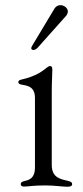

<svg xmlns="http://www.w3.org/2000/svg" viewBox="-20 -705 317 730"><path d="M71.7 4.3C89.8 4.3 103.3 0 151.3 0C189.3 0 217.3 5 236.5 5C248.2 5 254.3 2.1 254.3 -5C254.3 -11.4 250.4 -14.2 239.3 -17C212 -23.8 177.2 -28.1 176.8 -76.7V-361.5C176.8 -394.9 179 -421.2 179 -440.3C179 -451.7 175.4 -453.8 169.7 -453.8C166.2 -453.8 162.6 -451.3 157.3 -447.4C143.8 -436.8 120 -415.5 59.7 -402C53.6 -400.9 49.7 -397.4 49.7 -392.8C49.7 -387.4 54.3 -384.9 60.7 -383.5C78.8 -379.6 112.9 -379.3 112.9 -333.1V-67.8C112.6 -23.1 86.6 -20.2 69.6 -15.6C63.6 -13.8 58.9 -11.4 58.9 -5C58.9 2.1 64.3 4.3 71.7 4.3ZM98.7 -522C98.7 -517.8 102.3 -514.9 106.5 -514.9C111.5 -514.9 117.9 -517.8 123.6 -524.1L230.8 -644.2C235.8 -649.9 237.9 -656.2 237.9 -661.2C237.9 -674.7 223.7 -685.4 209.5 -685.4C201 -685.4 192.5 -681.1 186.8 -671.9L101.6 -529.8C99.8 -526.6 99.1 -524.1 98.7 -522Z"/></svg>

Font: Margiela Serif Light
Style: Regular
Weight: 300
Designer: Andreas Faust, Stefan Endress
Version: Version 1.002;FEAKit 1.0